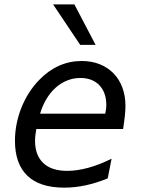

<svg xmlns="http://www.w3.org/2000/svg" viewBox="-20 -838 642 872"><path d="M221.2 -817.9H317.9L414.1 -634.3H344.2ZM271.5 14.2Q160.6 14.2 104.2 -40Q47.9 -94.2 47.9 -198.7Q47.9 -236.8 55.4 -274.9Q63 -313 77.1 -348.6Q91.3 -384.3 111.8 -416.5Q132.3 -448.7 158.2 -475.1Q199.2 -517.6 247.8 -539.3Q296.4 -561 351.1 -561Q396 -561 432.6 -546.4Q469.2 -531.7 495.4 -505.1Q521.5 -478.5 535.6 -440.7Q549.8 -402.8 549.8 -356.9Q549.8 -339.4 547.4 -314.7Q544.9 -290 539.1 -252H145Q142.1 -236.3 140.6 -223.6Q139.2 -210.9 139.2 -198.2Q139.2 -133.3 176.3 -97.7Q213.4 -62 285.2 -62Q329.1 -62 379.9 -75.7Q430.7 -89.4 486.8 -117.2L469.2 -27.8Q417.5 -6.8 368.9 3.7Q320.3 14.2 271.5 14.2ZM458 -321.8Q460.9 -335 461.9 -343.8Q462.9 -352.5 462.9 -360.8Q462.9 -389.6 454.6 -412.6Q446.3 -435.5 430.9 -451.4Q415.5 -467.3 393.8 -475.6Q372.1 -483.9 345.2 -483.9Q313.5 -483.9 284.9 -472.4Q256.3 -460.9 232.7 -439.7Q209 -418.5 190.9 -388.4Q172.9 -358.4 162.1 -321.8Z"/></svg>

Font: Hack
Style: Italic
Weight: 400
Italic angle: -11°
Monospace: yes
Designer: Christopher Simpkins
Foundry: Christopher Simpkins
Version: Version 2.019; ttfautohint (v1.4.1) -l 4 -r 80 -G 350 -x 0 -